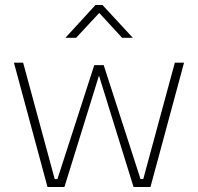

<svg xmlns="http://www.w3.org/2000/svg" viewBox="-20 -752 796 772"><path d="M286 -600 379 -700 471 -600H514L392 -732H364L243 -600ZM171 0H239L378 -448L517 0H585L720 -500H683L556 -32H545L397 -490H359L211 -32H200L73 -500H36Z"/></svg>

Font: RazerF5 Thin
Style: Regular
Weight: 250
Foundry: Razer Inc.
Version: Version 2